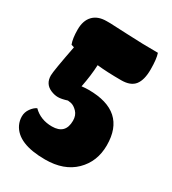

<svg xmlns="http://www.w3.org/2000/svg" viewBox="-148 -603 664 743"><g transform="rotate(30 183.5 -231.5)"><path d="M342 -516Q350 -493 350 -446Q350 -399 332 -376Q314 -353 272 -353Q208 -353 164 -358Q162 -311 151 -256Q167 -258 182 -258Q350 -258 350 -107Q350 -34 302 13Q254 60 170 60Q48 60 17 -4Q9 -21 9 -40Q9 -59 20.5 -75Q32 -91 45 -97Q78 -64 129 -64Q189 -64 189 -124Q189 -148 175 -162.5Q161 -177 147 -180L133 -182Q108 -174 92.5 -174Q77 -174 60.5 -181Q44 -188 35.5 -201Q27 -214 27 -233.5Q27 -253 50 -372L37 -376Q28 -399 28 -439Q28 -479 49 -501Q70 -523 109 -523Q114 -523 125.5 -523Q137 -523 203.5 -519.5Q270 -516 342 -516Z"/></g></svg>

Font: Chela One
Style: Regular
Weight: 400
Designer: Miguel Hernandez
Foundry: LatinoType
Version: Version 1.001